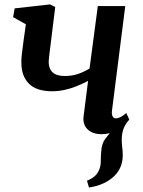

<svg xmlns="http://www.w3.org/2000/svg" viewBox="-20 -584 631 850"><path d="M374 246 365 216Q387 207 399.5 195.8Q412 184.5 419 167.5Q426.5 150.5 426.2 128.5Q426 106.5 428.5 83Q430.5 50 447.2 29.2Q464 8.5 477 -8.5L547.5 -49Q531.5 -29.5 525 -8.5Q518.5 12.5 519 37.5Q519 51.5 521.2 69Q523.5 86.5 523.5 103.5Q523.5 134.5 511 160.8Q498.5 187 472.5 207Q452.5 222 428.5 231.8Q404.5 241.5 374 246ZM224.5 -553 202 -370.5Q200.5 -359.5 199.2 -348.8Q198 -338 196.8 -328Q195.5 -318 195.5 -309Q196 -279 213.5 -263.2Q231 -247.5 267 -247.5Q299 -247.5 326.5 -257Q354 -266.5 376.5 -281L413 -557H534.5L476 -96Q473.5 -78 478.5 -69Q483.5 -60 492.5 -60Q501 -60 512.2 -65Q523.5 -70 539 -83.5L552.5 -54.5Q545 -43.5 527.5 -28.2Q510 -13 484.8 -1.5Q459.5 10 429.5 10Q401.5 10 382.5 -0.5Q363.5 -11 355.2 -28.8Q347 -46.5 350 -69L370 -226Q346.5 -213.5 320 -202.8Q293.5 -192 266 -186Q238.5 -180 211.5 -180Q141 -180 107.8 -213.8Q74.5 -247.5 74.5 -307.5Q74.5 -322.5 76.2 -339.8Q78 -357 80.5 -374.8Q83 -392.5 85 -409L94.5 -476.5L38 -508L45 -547L201.5 -564.5Z"/></svg>

Font: Merriweather 24pt SemiBold
Style: Italic
Weight: 600
Italic angle: -7.8°
Version: Version 2.101